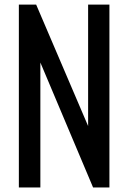

<svg xmlns="http://www.w3.org/2000/svg" viewBox="-20 -830 568 850"><path d="M63.5 0V-809.6H140.1L370.1 -272V-809.6H464.4V0H392.1L158.7 -553.2V0Z"/></svg>

Font: Oswald Regular
Style: Regular
Weight: 400
Designer: Vernon Adams
Foundry: Vernon Adams
Version: 3.0; ttfautohint (v0.95) -l 8 -r 50 -G 200 -x 0 -w "G" -W -c